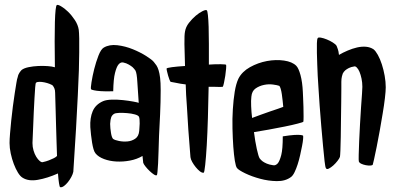

<svg xmlns="http://www.w3.org/2000/svg" viewBox="-20 -770 1641 794"><path d="M305.7 -646.5Q308.6 -623 307.6 -552.7Q307.6 -522.5 306.2 -479.5Q304.7 -436.5 301.8 -376.5Q298.8 -316.4 294.4 -237.8Q290 -159.2 283.2 -59.6Q281.2 -49.8 274.9 -38.1Q268.6 -26.4 260.7 -16.6Q252.9 -6.8 244.1 -0.5Q235.4 5.9 228.5 3.9Q226.6 2.9 224.1 -11.7Q221.7 -26.4 219.7 -52.7Q175.8 -33.2 136.7 -26.4Q97.7 -19.5 73.2 -35.2Q63.5 -41 54.2 -56.2Q44.9 -71.3 37.1 -91.8Q29.3 -112.3 24.4 -135.3Q19.5 -158.2 19.5 -178.7Q19.5 -193.4 21.5 -217.8Q23.4 -242.2 26.4 -271Q29.3 -299.8 33.2 -329.6Q37.1 -359.4 41 -384.8Q44.9 -410.2 47.9 -427.7Q50.8 -445.3 52.7 -449.2Q54.7 -460.9 60.1 -468.8Q65.4 -476.6 69.3 -480.5Q79.1 -488.3 98.1 -492.2Q117.2 -496.1 138.2 -497.1Q159.2 -498 177.7 -496.6Q196.3 -495.1 205.1 -492.2H207Q205.1 -613.3 207 -678.7Q209 -744.1 214.8 -749Q218.8 -752 232.4 -744.1Q246.1 -736.3 261.2 -721.7Q276.4 -707 289.6 -687Q302.7 -667 305.7 -646.5ZM157.2 -99.6Q170.9 -102.5 182.1 -106.9Q193.4 -111.3 201.2 -115.2Q210 -119.1 215.8 -125Q214.8 -150.4 213.9 -182.1Q212.9 -213.9 211.9 -248Q210.9 -282.2 210 -317.9Q209 -353.5 208 -386.7Q208 -397.5 204.6 -405.3Q201.2 -413.1 196.3 -418Q193.4 -419.9 184.6 -423.3Q175.8 -426.8 164.6 -429.2Q153.3 -431.6 143.1 -431.6Q132.8 -431.6 128.9 -427.7Q127 -426.8 125.5 -408.7Q124 -390.6 122.6 -363.8Q121.1 -336.9 119.6 -305.7Q118.2 -274.4 117.2 -247.1Q116.2 -219.7 115.2 -200.2Q114.3 -180.7 114.3 -178.7Q114.3 -162.1 118.7 -147.5Q123 -132.8 129.9 -121.6Q136.7 -110.4 144.5 -104Q152.3 -97.7 157.2 -99.6Z M616.2 -513.7Q622.1 -506.8 627 -499.5Q631.8 -492.2 635.7 -480Q639.6 -467.8 642.1 -448.2Q644.5 -428.7 644.5 -397.5Q644.5 -347.7 642.1 -297.4Q639.6 -247.1 637.7 -209Q636.7 -174.8 635.7 -145.5Q634.8 -116.2 633.8 -94.2Q632.8 -72.3 631.3 -59.6Q629.9 -46.9 628.9 -45.9Q625 -43 616.7 -48.3Q608.4 -53.7 599.1 -62.5Q589.8 -71.3 582 -81.1Q574.2 -90.8 572.3 -96.7Q572.3 -101.6 569.3 -125Q545.9 -111.3 517.6 -106Q489.3 -100.6 461.4 -102.1Q433.6 -103.5 410.2 -112.3Q386.7 -121.1 375 -135.7Q370.1 -141.6 366.7 -153.3Q363.3 -165 360.8 -180.2Q358.4 -195.3 356.4 -212.4Q354.5 -229.5 353.5 -244.1Q351.6 -282.2 363.3 -310.1Q375 -337.9 406.2 -351.6Q419.9 -357.4 442.9 -357.9Q465.8 -358.4 488.8 -356Q511.7 -353.5 530.3 -350.1Q548.8 -346.7 553.7 -344.7Q549.8 -394.5 547.9 -431.2Q545.9 -467.8 540 -478.5Q535.2 -485.4 528.3 -492.2Q522.5 -497.1 512.7 -502.9Q502.9 -508.8 489.3 -511.7Q478.5 -513.7 469.7 -502.9Q461.9 -493.2 455.6 -468.3Q449.2 -443.4 448.2 -392.6Q414.1 -391.6 396 -393.1Q377.9 -394.5 369.1 -396.5Q358.4 -398.4 356.4 -401.4Q354.5 -405.3 358.4 -430.2Q362.3 -455.1 369.6 -484.4Q377 -513.7 387.2 -540Q397.5 -566.4 409.2 -573.2Q432.6 -586.9 465.3 -583Q498 -579.1 529.3 -566.4Q560.5 -553.7 585 -538.1Q609.4 -522.5 616.2 -513.7ZM555.7 -228.5Q555.7 -233.4 556.6 -241.7Q557.6 -250 557.6 -258.8Q557.6 -267.6 557.1 -275.4Q556.6 -283.2 554.7 -287.1Q551.8 -293 537.6 -296.9Q523.4 -300.8 505.9 -302.2Q488.3 -303.7 472.7 -303.2Q457 -302.7 451.2 -298.8Q443.4 -293.9 439.9 -285.2Q436.5 -276.4 435.5 -257.8Q435.5 -249 436.5 -239.3Q437.5 -229.5 439 -220.2Q440.4 -210.9 442.9 -204.1Q445.3 -197.3 448.2 -195.3Q455.1 -190.4 472.2 -187Q489.3 -183.6 506.8 -185.1Q524.4 -186.5 539.1 -196.3Q553.7 -206.1 555.7 -228.5Z M915 -502Q916 -499 915 -485.8Q914.1 -472.7 911.6 -456.5Q909.2 -440.4 906.2 -427.2Q903.3 -414.1 901.4 -411.1Q891.6 -410.2 881.8 -410.6Q872.1 -411.1 863.3 -411.1H842.8Q841.8 -346.7 839.8 -283.2Q837.9 -219.7 835 -169.4Q832 -119.1 828.6 -87.9Q825.2 -56.6 822.3 -55.7Q815.4 -54.7 806.6 -61.5Q797.9 -68.4 789.6 -78.6Q781.2 -88.9 774.9 -100.1Q768.6 -111.3 767.6 -120.1Q762.7 -179.7 758.8 -233.9Q754.9 -288.1 752.9 -330.1Q749 -378.9 748 -420.9Q737.3 -421.9 726.6 -423.8Q716.8 -425.8 706.5 -427.7Q696.3 -429.7 685.5 -431.6Q683.6 -433.6 680.7 -440.9Q677.7 -448.2 675.3 -457Q672.9 -465.8 670.9 -474.1Q668.9 -482.4 668.9 -486.3Q668.9 -489.3 690.9 -492.2Q712.9 -495.1 745.1 -497.1Q743.2 -548.8 742.7 -587.4Q742.2 -626 745.1 -639.6Q748 -658.2 761.2 -675.3Q774.4 -692.4 789.6 -705.1Q804.7 -717.8 817.9 -724.1Q831.1 -730.5 835 -727.5Q837.9 -725.6 839.8 -707.5Q841.8 -689.5 842.8 -659.2Q843.8 -628.9 843.8 -588.4Q843.8 -547.9 843.8 -502.9Q873 -504.9 893.6 -504.4Q914.1 -503.9 915 -502Z M1022.5 -282.2Q1038.1 -288.1 1058.1 -295.4Q1078.1 -302.7 1096.7 -309.1Q1115.2 -315.4 1129.9 -320.3Q1144.5 -325.2 1151.4 -328.1Q1150.4 -338.9 1148.9 -353Q1147.5 -367.2 1145.5 -380.4Q1143.6 -393.6 1140.6 -403.3Q1137.7 -413.1 1134.8 -415Q1127 -418 1108.9 -420.4Q1090.8 -422.9 1071.8 -418.9Q1052.7 -415 1037.1 -404.3Q1021.5 -393.6 1019.5 -370.1Q1017.6 -354.5 1018.6 -331.1Q1019.5 -307.6 1022.5 -282.2ZM1234.4 -266.6Q1233.4 -264.6 1210.9 -258.8Q1188.5 -252.9 1157.2 -246.6Q1126 -240.2 1090.8 -233.9Q1055.7 -227.5 1030.3 -223.6Q1035.2 -184.6 1042 -153.8Q1048.8 -123 1053.7 -115.2Q1058.6 -108.4 1066.4 -102.5Q1073.2 -97.7 1083.5 -93.3Q1093.8 -88.9 1108.4 -86.9Q1119.1 -84 1128.9 -94.7Q1136.7 -104.5 1143.1 -128.9Q1149.4 -153.3 1149.4 -206.1Q1179.7 -210.9 1196.8 -211.9Q1213.9 -212.9 1221.7 -211.9Q1231.4 -210.9 1233.4 -209Q1234.4 -206.1 1233.4 -194.3Q1232.4 -182.6 1229 -165.5Q1225.6 -148.4 1221.2 -128.4Q1216.8 -108.4 1210.9 -90.3Q1205.1 -72.3 1198.2 -58.1Q1191.4 -43.9 1183.6 -38.1Q1160.2 -20.5 1125 -21Q1089.8 -21.5 1055.7 -30.8Q1021.5 -40 994.1 -53.2Q966.8 -66.4 960 -75.2Q955.1 -81.1 951.2 -105Q947.3 -128.9 944.8 -163.1Q942.4 -197.3 941.4 -238.3Q940.4 -279.3 942.9 -318.4Q945.3 -357.4 950.7 -390.6Q956.1 -423.8 965.8 -444.3Q980.5 -473.6 1013.7 -492.2Q1046.9 -510.7 1084 -517.6Q1121.1 -524.4 1154.8 -519.5Q1188.5 -514.6 1205.1 -498Q1214.8 -488.3 1222.7 -459.5Q1230.5 -430.7 1232.4 -389.6Q1232.4 -385.7 1233.4 -367.2Q1234.4 -348.6 1234.9 -327.6Q1235.4 -306.6 1235.4 -288.1Q1235.4 -269.5 1234.4 -266.6Z M1575.2 -409.2Q1575.2 -393.6 1571.8 -364.3Q1568.4 -335 1562.5 -300.3Q1556.6 -265.6 1550.3 -229Q1543.9 -192.4 1537.6 -162.1Q1531.2 -131.8 1526.9 -111.3Q1522.5 -90.8 1521.5 -88.9Q1519.5 -85.9 1511.2 -85.4Q1502.9 -85 1492.7 -86.9Q1482.4 -88.9 1474.1 -92.8Q1465.8 -96.7 1463.9 -102.5Q1462.9 -106.4 1463.4 -129.9Q1463.9 -153.3 1465.3 -186Q1466.8 -218.8 1468.8 -256.3Q1470.7 -293.9 1473.1 -326.7Q1475.6 -359.4 1477.1 -382.8Q1478.5 -406.2 1478.5 -411.1Q1478.5 -428.7 1475.1 -444.8Q1471.7 -460.9 1466.8 -472.7Q1461.9 -484.4 1455.6 -490.7Q1449.2 -497.1 1444.3 -495.1Q1431.6 -493.2 1422.9 -488.8Q1414.1 -484.4 1408.2 -479.5Q1401.4 -473.6 1397.5 -465.8Q1396.5 -463.9 1394 -454.1Q1391.6 -444.3 1391.6 -431.6Q1391.6 -427.7 1391.6 -403.8Q1391.6 -379.9 1391.1 -346.7Q1390.6 -313.5 1390.1 -274.9Q1389.6 -236.3 1389.2 -203.6Q1388.7 -170.9 1387.7 -147.5Q1386.7 -124 1385.7 -121.1Q1383.8 -115.2 1376 -105Q1368.2 -94.7 1358.4 -85.9Q1348.6 -77.1 1339.8 -72.8Q1331.1 -68.4 1328.1 -74.2Q1325.2 -77.1 1322.3 -103Q1319.3 -128.9 1315.9 -166.5Q1312.5 -204.1 1308.6 -248.5Q1304.7 -293 1301.8 -334Q1298.8 -375 1296.9 -408.2Q1294.9 -441.4 1293.9 -456.1Q1293 -476.6 1292 -502.4Q1291 -528.3 1290.5 -551.3Q1290 -574.2 1290.5 -591.3Q1291 -608.4 1293.9 -612.3Q1295.9 -616.2 1307.1 -614.3Q1318.4 -612.3 1331.5 -606.9Q1344.7 -601.6 1356.4 -594.2Q1368.2 -586.9 1372.1 -580.1Q1374 -574.2 1377 -566.9Q1379.9 -559.6 1381.8 -543Q1398.4 -552.7 1418 -561Q1437.5 -569.3 1456.5 -573.7Q1475.6 -578.1 1493.2 -576.7Q1510.7 -575.2 1524.4 -566.4Q1533.2 -559.6 1542.5 -543Q1551.8 -526.4 1559.1 -503.9Q1566.4 -481.4 1570.8 -456.5Q1575.2 -431.6 1575.2 -409.2Z"/></svg>

Font: Jolly Lodger
Style: Regular
Weight: 400
Designer: Stuart Sandler
Foundry: Font Diner, Inc
Version: Version 1.000